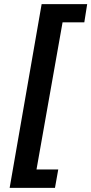

<svg xmlns="http://www.w3.org/2000/svg" viewBox="-20 -755 445 936"><path d="M27 161 183 -735H405L391 -646H285L158 71H264L248 161Z"/></svg>

Font: Archivo SemiBold
Style: Bold Italic
Weight: 700
Italic angle: -10°
Version: Version 2.001